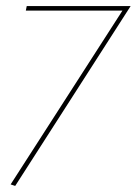

<svg xmlns="http://www.w3.org/2000/svg" viewBox="-20 -417 450 632"><path d="M410 -397 30 195 15 190 383 -382H65L68 -397Z"/></svg>

Font: Ysabeau Thin
Style: Italic
Weight: 200
Italic angle: -12°
Designer: Christian Thalmann (Catharsis Fonts)
Version: Version 0.003